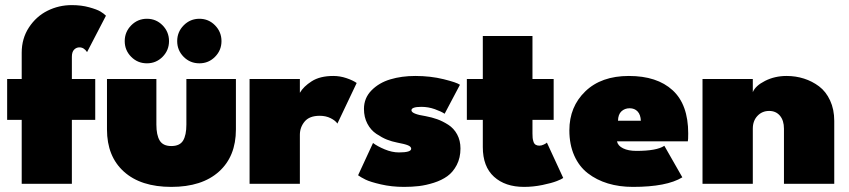

<svg xmlns="http://www.w3.org/2000/svg" viewBox="-20 -720 3324 752"><path d="M8 -410.5H65V-513.5Q65 -569.5 93.5 -612.8Q122 -656 166.2 -678Q210.5 -700 261 -700Q298.5 -700 329.2 -691.5Q360 -683 373.2 -675Q386.5 -667 395 -658.5L321 -516Q309 -534.5 291 -534.5Q279 -534.5 270.2 -525.5Q261.5 -516.5 261.5 -497.5V-410.5H353V-250.5H261.5V0H65V-250.5H8Z M555.5 -472Q519 -472 493.8 -497.5Q468.5 -523 468.5 -559Q468.5 -595 494 -620.8Q519.5 -646.5 555.5 -646.5Q591.5 -646.5 616.8 -620.8Q642 -595 642 -559Q642 -523 616.8 -497.5Q591.5 -472 555.5 -472ZM761 -472Q724.5 -472 699.2 -497.5Q674 -523 674 -559Q674 -595 699.5 -620.8Q725 -646.5 761 -646.5Q797 -646.5 822.2 -620.8Q847.5 -595 847.5 -559Q847.5 -523 822.2 -497.5Q797 -472 761 -472ZM592.5 -232Q592.5 -191 605.5 -169.5Q618.5 -148 651 -148Q684 -148 697 -169.2Q710 -190.5 710 -232V-410.5H904V-213Q904 -107.5 837.5 -47.8Q771 12 651 12Q531.5 12 465.2 -47.8Q399 -107.5 399 -213V-410.5H592.5Z M1154.5 0H957.5V-410.5H1154.5V-356.5Q1168.5 -381 1201 -401.8Q1233.5 -422.5 1285.5 -422.5Q1311.5 -422.5 1336.8 -414Q1362 -405.5 1377 -395L1301.5 -236Q1294 -247.5 1275.2 -257Q1256.5 -266.5 1232 -266.5Q1192 -266.5 1173.2 -244Q1154.5 -221.5 1154.5 -192Z M1606.5 -422.5Q1666 -422.5 1717.5 -409.8Q1769 -397 1781.5 -388L1721.5 -274.5Q1708 -283.5 1682.8 -292.5Q1657.5 -301.5 1630.5 -301.5Q1591.5 -301.5 1591.5 -288Q1591.5 -273.5 1647.5 -265Q1671.5 -260.5 1692.5 -253Q1713.5 -245.5 1735.5 -231.5Q1757.5 -217.5 1770.5 -193.5Q1783.5 -169.5 1783.5 -138.5Q1783.5 -102 1769 -74Q1754.5 -46 1732.2 -30Q1710 -14 1679.2 -4.2Q1648.5 5.5 1620.8 8.8Q1593 12 1562.5 12Q1514 12 1472 2.2Q1430 -7.5 1411.8 -16.5Q1393.5 -25.5 1382.5 -33.5L1441 -160Q1458 -147 1486.8 -135Q1515.5 -123 1542.5 -123Q1590.5 -123 1590.5 -137.5Q1590.5 -145.5 1578 -150.8Q1565.5 -156 1536 -161.5Q1515 -165.5 1495.5 -173.2Q1476 -181 1454 -195.8Q1432 -210.5 1418.8 -235.8Q1405.5 -261 1405.5 -293.5Q1405.5 -336 1435 -366Q1464.5 -396 1508.8 -409.2Q1553 -422.5 1606.5 -422.5Z M1808.5 -410.5H1871V-579H2065.5V-410.5H2148.5V-250.5H2065.5V-197.5Q2065.5 -186.5 2066.2 -179.5Q2067 -172.5 2069.5 -164.8Q2072 -157 2077.8 -153.2Q2083.5 -149.5 2092.5 -149.5Q2101 -149.5 2110.2 -154Q2119.5 -158.5 2122 -161.5L2186 -23Q2180.5 -18.5 2160.8 -10.8Q2141 -3 2104.8 4.5Q2068.5 12 2032.5 12Q1958.5 12 1914.8 -27.8Q1871 -67.5 1871 -144V-250.5H1808.5Z M2396.5 -166.5Q2400 -149 2420.5 -139Q2441 -129 2472.5 -129Q2552.5 -129 2582 -149L2652.5 -25.5Q2591.5 12 2459 12Q2405.5 12 2361 -1.5Q2316.5 -15 2282.2 -41.5Q2248 -68 2229 -111Q2210 -154 2210 -209.5Q2210 -302 2272.5 -362.2Q2335 -422.5 2443 -422.5Q2553.5 -422.5 2614.5 -366.5Q2675.5 -310.5 2675.5 -197.5Q2675.5 -171 2674 -166.5ZM2490 -247Q2489 -271 2477.2 -283.5Q2465.5 -296 2446 -296Q2427 -296 2414 -284Q2401 -272 2400.5 -247Z M3061 -422.5Q3096.5 -422.5 3128.8 -412.2Q3161 -402 3188 -381.8Q3215 -361.5 3231.2 -326.5Q3247.5 -291.5 3247.5 -246.5V0H3050.5V-216Q3050.5 -248 3034.8 -266.8Q3019 -285.5 2992.5 -285.5Q2965 -285.5 2946.8 -266.2Q2928.5 -247 2928.5 -216V0H2731.5V-410.5H2928.5V-359Q2938.5 -384 2976.5 -403.2Q3014.5 -422.5 3061 -422.5Z"/></svg>

Font: League Spartan Black
Style: Regular
Weight: 900
Foundry: The League of Moveable Type
Version: Version 2.002